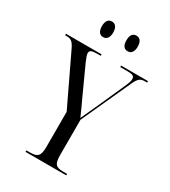

<svg xmlns="http://www.w3.org/2000/svg" viewBox="-222 -1014 988 1119"><g transform="rotate(30 272.0 -455.0)"><path d="M358 -805C379 -805 396 -820 396 -857C396 -896 379 -910 358 -910C336 -910 320 -896 320 -857C320 -820 336 -805 358 -805ZM192 -805C214 -805 231 -820 231 -857C231 -896 214 -910 192 -910C172 -910 155 -896 155 -857C155 -820 172 -805 192 -805ZM136 0H410V-10H381C333 -10 320 -26 320 -87V-322L470 -651C490 -694 502 -704 534 -704H548V-714H367V-704H416C452 -704 463 -697 463 -678C463 -666 459 -652 445 -621L360 -431C343 -394 324 -353 314 -331C298 -369 281 -404 262 -445L179 -627C168 -653 162 -668 162 -680C162 -697 173 -704 212 -704H236V-714H-4V-704H7C35 -704 49 -695 68 -655L227 -322V-87C227 -26 212 -10 162 -10H136Z"/></g></svg>

Font: Noto Serif Display Condensed
Style: Regular
Weight: 400
Width: 3
Designer: Monotype Design Team
Foundry: Monotype Imaging Inc.
Version: Version 2.009